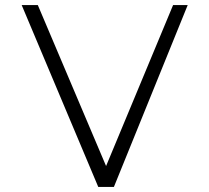

<svg xmlns="http://www.w3.org/2000/svg" viewBox="-20 -742 831 762"><path d="M432 0H370L66 -722H130L401 -83L667 -722H725Z"/></svg>

Font: SUIT Light
Style: Regular
Weight: 300
Designer: Sunn Youn; Korean Glyphs from Source Han Sans (Sandoll Communications; Soo-young Jang, Joo-yeon Kang)
Foundry: Sunn
Version: Version 1.006